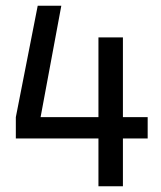

<svg xmlns="http://www.w3.org/2000/svg" viewBox="-20 -647 558 667"><path d="M493 -166H407V0H322V-166H35V-240L111 -627H193L121 -240H322V-517H407V-240H493Z"/></svg>

Font: Blinker
Style: Regular
Weight: 400
Designer: Juergen Huber
Foundry: supertype
Version: 1.017